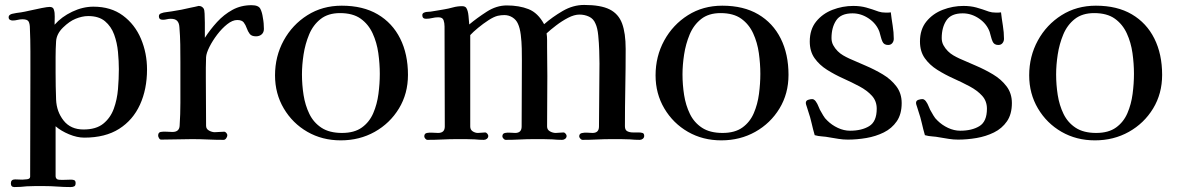

<svg xmlns="http://www.w3.org/2000/svg" viewBox="-20 -565 4764 777"><path d="M461 -285Q461 -317 457.5 -354.5Q454 -392 442 -425Q430 -458 405 -479Q380 -500 337 -500Q324 -500 311 -497Q298 -494 286 -489Q261 -479 235 -453.5Q209 -428 207 -398Q205 -367 205 -334.5Q205 -302 205 -270Q205 -243 205.5 -216Q206 -189 207 -162Q209 -113 237.5 -77Q266 -41 318 -41Q369 -41 398 -64.5Q427 -88 440.5 -125Q454 -162 457.5 -204.5Q461 -247 461 -285ZM575 -284Q575 -204 546.5 -141.5Q518 -79 462 -43.5Q406 -8 321 -8Q292 -8 259.5 -21.5Q227 -35 205 -54Q205 -4 205 46.5Q205 97 205 147Q205 156 211 160Q213 162 220.5 162.5Q228 163 232 163Q241 163 250 162.5Q259 162 268 162Q276 162 281 164.5Q286 167 286 176Q286 186 280.5 189Q275 192 266 192Q239 192 212 190Q185 188 157 188Q140 188 122.5 188Q105 188 88 189Q64 192 38 192Q24 192 24 177Q24 161 41 161Q49 161 56 161.5Q63 162 70 162Q76 162 89 160.5Q102 159 102 150Q102 46 102.5 -57.5Q103 -161 103 -264Q103 -311 103 -357.5Q103 -404 101 -450Q101 -468 96 -477.5Q91 -487 71 -487Q61 -487 51 -484.5Q41 -482 31 -482Q25 -482 20 -485Q15 -488 15 -495Q15 -501 19.5 -504.5Q24 -508 29 -509Q37 -511 46.5 -512.5Q56 -514 65 -515Q78 -517 102 -522.5Q126 -528 149 -532.5Q172 -537 181 -537Q195 -537 198 -526Q202 -514 201.5 -497.5Q201 -481 201 -469V-465Q229 -497 272 -517.5Q315 -538 358 -538Q429 -538 477.5 -502Q526 -466 550.5 -408Q575 -350 575 -284Z M1048 -448Q1048 -434 1039 -426Q1030 -418 1016 -418Q998 -418 990.5 -428Q983 -438 978.5 -451Q974 -464 966.5 -474Q959 -484 940 -484Q921 -484 899.5 -467Q878 -450 859 -425Q840 -400 827.5 -375Q815 -350 814 -334Q813 -313 813 -291.5Q813 -270 813 -249Q813 -201 813.5 -152.5Q814 -104 814 -56Q814 -43 826 -36.5Q838 -30 849 -30Q859 -30 868 -31Q877 -32 887 -32Q892 -32 896 -27Q900 -22 900 -18Q900 -12 895.5 -5.5Q891 1 885 1Q853 1 821 -0.5Q789 -2 757 -2Q726 -2 695 -1Q664 0 632 0Q627 0 623.5 -6Q620 -12 620 -16Q620 -29 630 -31Q641 -33 654 -32Q667 -31 678 -31Q706 -31 707 -57Q710 -103 710 -149Q710 -195 710 -241V-315Q710 -350 709.5 -385Q709 -420 706 -455Q705 -472 697 -480.5Q689 -489 671 -489Q663 -489 655 -487Q647 -485 639 -485Q623 -485 623 -499Q623 -508 632 -511Q642 -515 653.5 -516Q665 -517 675 -519Q715 -525 752 -534Q755 -534 769 -537.5Q783 -541 784 -541Q798 -541 805 -529Q807 -526 808 -510Q809 -494 809 -473.5Q809 -453 809 -435.5Q809 -418 809 -412Q831 -446 858.5 -476Q886 -506 920.5 -525Q955 -544 998 -544Q1026 -544 1033.5 -529.5Q1041 -515 1044 -492Q1046 -482 1047 -470.5Q1048 -459 1048 -448Z M1517 -266Q1517 -307 1511 -350Q1505 -393 1488 -430Q1471 -467 1439.5 -489.5Q1408 -512 1356 -512Q1308 -512 1277.5 -488Q1247 -464 1231 -425.5Q1215 -387 1208.5 -344.5Q1202 -302 1202 -264Q1202 -222 1208.5 -180.5Q1215 -139 1232 -104Q1249 -69 1281 -48Q1313 -27 1364 -27Q1414 -27 1444.5 -49Q1475 -71 1490.5 -107Q1506 -143 1511.5 -185Q1517 -227 1517 -266ZM1631 -262Q1631 -186 1594.5 -126Q1558 -66 1496.5 -31.5Q1435 3 1359 3Q1284 3 1224 -31.5Q1164 -66 1128.5 -126Q1093 -186 1093 -260Q1093 -337 1128 -401Q1163 -465 1224 -503.5Q1285 -542 1363 -542Q1449 -542 1508.5 -507Q1568 -472 1599.5 -409Q1631 -346 1631 -262Z M2587 -15Q2587 -8 2581.5 -3.5Q2576 1 2569 1Q2559 1 2549.5 0.5Q2540 0 2529 -1Q2510 -2 2492 -2Q2474 -2 2455 -2Q2425 -2 2395.5 -0.5Q2366 1 2337 1Q2333 1 2328.5 -4Q2324 -9 2324 -13Q2324 -24 2334.5 -26.5Q2345 -29 2358 -28Q2371 -27 2378 -27Q2404 -27 2404 -53Q2404 -117 2405 -180.5Q2406 -244 2406 -308Q2406 -328 2405 -359.5Q2404 -391 2401 -421.5Q2398 -452 2390 -469Q2382 -489 2364 -497.5Q2346 -506 2325 -506Q2304 -506 2279 -493Q2254 -480 2230.5 -462Q2207 -444 2192 -430Q2194 -417 2194 -402.5Q2194 -388 2194 -374Q2194 -345 2194.5 -315.5Q2195 -286 2195 -257Q2195 -206 2194.5 -155Q2194 -104 2194 -53Q2194 -40 2205.5 -33.5Q2217 -27 2229 -27Q2237 -27 2244.5 -28Q2252 -29 2260 -29Q2265 -29 2269 -24Q2273 -19 2273 -15Q2273 -8 2267.5 -3.5Q2262 1 2255 1Q2245 1 2235.5 0.5Q2226 0 2215 -1Q2196 -2 2177.5 -2Q2159 -2 2141 -2Q2112 -2 2083.5 -0.5Q2055 1 2026 1Q2022 1 2017.5 -4Q2013 -9 2013 -13Q2013 -25 2024 -27Q2034 -29 2044.5 -28Q2055 -27 2065 -27Q2091 -27 2091 -53Q2091 -120 2091.5 -186.5Q2092 -253 2092 -320Q2092 -340 2091.5 -368Q2091 -396 2087.5 -424Q2084 -452 2076 -469Q2069 -485 2054 -494.5Q2039 -504 2021 -504Q2008 -504 1994 -501Q1978 -497 1956.5 -483Q1935 -469 1915 -452.5Q1895 -436 1883 -423Q1883 -331 1883 -238Q1883 -145 1883 -53Q1883 -40 1893 -33.5Q1903 -27 1914 -27Q1922 -27 1929 -28Q1936 -29 1943 -29Q1948 -29 1952 -24Q1956 -19 1956 -15Q1956 -8 1950.5 -3.5Q1945 1 1938 1Q1929 1 1920 0.5Q1911 0 1901 -1Q1883 -2 1865 -2Q1847 -2 1829 -2Q1800 -2 1770 -0.5Q1740 1 1710 1Q1705 1 1701 -4Q1697 -9 1697 -13Q1697 -25 1708 -27Q1719 -29 1730.5 -28Q1742 -27 1753 -27Q1780 -27 1780 -53Q1780 -154 1779.5 -255.5Q1779 -357 1779 -458Q1779 -472 1775 -483.5Q1771 -495 1754 -495Q1741 -495 1729 -492Q1717 -489 1704 -489Q1689 -489 1689 -504Q1689 -512 1699 -515Q1704 -517 1710.5 -517Q1717 -517 1723 -518Q1737 -520 1750.5 -522.5Q1764 -525 1777 -527Q1795 -530 1813 -535Q1831 -540 1850 -540Q1862 -540 1867 -533Q1874 -522 1876 -500.5Q1878 -479 1879 -466Q1910 -492 1949.5 -517.5Q1989 -543 2031 -543Q2081 -543 2119 -528Q2157 -513 2182 -467Q2215 -496 2257 -520.5Q2299 -545 2344 -545Q2411 -545 2447 -527Q2483 -509 2497.5 -470Q2512 -431 2512 -367Q2512 -289 2510.5 -210.5Q2509 -132 2509 -54Q2509 -39 2518.5 -34Q2528 -29 2541.5 -29Q2555 -29 2565 -29Q2573 -29 2580 -27Q2587 -25 2587 -15Z M3057 -266Q3057 -307 3051 -350Q3045 -393 3028 -430Q3011 -467 2979.5 -489.5Q2948 -512 2896 -512Q2848 -512 2817.5 -488Q2787 -464 2771 -425.5Q2755 -387 2748.5 -344.5Q2742 -302 2742 -264Q2742 -222 2748.5 -180.5Q2755 -139 2772 -104Q2789 -69 2821 -48Q2853 -27 2904 -27Q2954 -27 2984.5 -49Q3015 -71 3030.5 -107Q3046 -143 3051.5 -185Q3057 -227 3057 -266ZM3171 -262Q3171 -186 3134.5 -126Q3098 -66 3036.5 -31.5Q2975 3 2899 3Q2824 3 2764 -31.5Q2704 -66 2668.5 -126Q2633 -186 2633 -260Q2633 -337 2668 -401Q2703 -465 2764 -503.5Q2825 -542 2903 -542Q2989 -542 3048.5 -507Q3108 -472 3139.5 -409Q3171 -346 3171 -262Z M3629 -148Q3629 -103 3609 -74Q3589 -45 3556.5 -29Q3524 -13 3486 -6.5Q3448 0 3411 0Q3392 0 3373.5 -3Q3355 -6 3337 -9Q3322 -12 3306.5 -13Q3291 -14 3277 -18Q3270 -42 3264.5 -66.5Q3259 -91 3251 -114Q3250 -119 3245.5 -131.5Q3241 -144 3241 -148Q3241 -158 3250.5 -161Q3260 -164 3267 -164Q3272 -164 3276.5 -160Q3281 -156 3283 -152Q3288 -145 3291 -137Q3294 -129 3298 -121Q3305 -109 3311.5 -97.5Q3318 -86 3328 -77Q3346 -59 3370.5 -47.5Q3395 -36 3420 -36Q3467 -36 3497.5 -54.5Q3528 -73 3528 -125Q3528 -156 3508.5 -177.5Q3489 -199 3458 -215.5Q3427 -232 3392.5 -247.5Q3358 -263 3327 -282.5Q3296 -302 3276.5 -329.5Q3257 -357 3257 -397Q3257 -446 3283 -478Q3309 -510 3349.5 -525.5Q3390 -541 3433 -541Q3462 -541 3485.5 -534.5Q3509 -528 3536 -518Q3548 -514 3564 -514Q3569 -514 3574.5 -514Q3580 -514 3585 -515Q3588 -489 3592.5 -461.5Q3597 -434 3597 -408Q3597 -398 3591 -390.5Q3585 -383 3574 -383Q3557 -383 3551 -397Q3547 -406 3544.5 -416Q3542 -426 3539 -436Q3527 -469 3496 -490Q3465 -511 3430 -511Q3383 -511 3364 -482.5Q3345 -454 3345 -411Q3345 -395 3352 -382Q3359 -369 3370 -358Q3380 -348 3392 -341Q3404 -334 3417 -328Q3446 -315 3482.5 -299.5Q3519 -284 3552.5 -264Q3586 -244 3607.5 -215.5Q3629 -187 3629 -148Z M4075 -148Q4075 -103 4055 -74Q4035 -45 4002.5 -29Q3970 -13 3932 -6.5Q3894 0 3857 0Q3838 0 3819.5 -3Q3801 -6 3783 -9Q3768 -12 3752.5 -13Q3737 -14 3723 -18Q3716 -42 3710.5 -66.5Q3705 -91 3697 -114Q3696 -119 3691.5 -131.5Q3687 -144 3687 -148Q3687 -158 3696.5 -161Q3706 -164 3713 -164Q3718 -164 3722.5 -160Q3727 -156 3729 -152Q3734 -145 3737 -137Q3740 -129 3744 -121Q3751 -109 3757.5 -97.5Q3764 -86 3774 -77Q3792 -59 3816.5 -47.5Q3841 -36 3866 -36Q3913 -36 3943.5 -54.5Q3974 -73 3974 -125Q3974 -156 3954.5 -177.5Q3935 -199 3904 -215.5Q3873 -232 3838.5 -247.5Q3804 -263 3773 -282.5Q3742 -302 3722.5 -329.5Q3703 -357 3703 -397Q3703 -446 3729 -478Q3755 -510 3795.5 -525.5Q3836 -541 3879 -541Q3908 -541 3931.5 -534.5Q3955 -528 3982 -518Q3994 -514 4010 -514Q4015 -514 4020.5 -514Q4026 -514 4031 -515Q4034 -489 4038.5 -461.5Q4043 -434 4043 -408Q4043 -398 4037 -390.5Q4031 -383 4020 -383Q4003 -383 3997 -397Q3993 -406 3990.5 -416Q3988 -426 3985 -436Q3973 -469 3942 -490Q3911 -511 3876 -511Q3829 -511 3810 -482.5Q3791 -454 3791 -411Q3791 -395 3798 -382Q3805 -369 3816 -358Q3826 -348 3838 -341Q3850 -334 3863 -328Q3892 -315 3928.5 -299.5Q3965 -284 3998.5 -264Q4032 -244 4053.5 -215.5Q4075 -187 4075 -148Z M4569 -266Q4569 -307 4563 -350Q4557 -393 4540 -430Q4523 -467 4491.5 -489.5Q4460 -512 4408 -512Q4360 -512 4329.5 -488Q4299 -464 4283 -425.5Q4267 -387 4260.5 -344.5Q4254 -302 4254 -264Q4254 -222 4260.5 -180.5Q4267 -139 4284 -104Q4301 -69 4333 -48Q4365 -27 4416 -27Q4466 -27 4496.5 -49Q4527 -71 4542.5 -107Q4558 -143 4563.5 -185Q4569 -227 4569 -266ZM4683 -262Q4683 -186 4646.5 -126Q4610 -66 4548.5 -31.5Q4487 3 4411 3Q4336 3 4276 -31.5Q4216 -66 4180.5 -126Q4145 -186 4145 -260Q4145 -337 4180 -401Q4215 -465 4276 -503.5Q4337 -542 4415 -542Q4501 -542 4560.5 -507Q4620 -472 4651.5 -409Q4683 -346 4683 -262Z"/></svg>

Font: Kaisei Decol Medium
Style: Regular
Weight: 500
Designer: Font-Kai, 金井和夫
Foundry: KAZUO KANAI
Version: Version 5.003